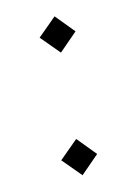

<svg xmlns="http://www.w3.org/2000/svg" viewBox="-60 -506 379 532"><g transform="rotate(-10 129.5 -240.5)"><path d="M130 -362 79 -413 130 -464 180 -413ZM130 -17 79 -68 130 -119 180 -68Z"/></g></svg>

Font: Assistant Light
Style: Regular
Weight: 300
Designer: Hebrew By Ben Nathan, Latin by Paul Hunt
Version: Version 2.001;PS 002.001;hotconv 1.0.88;makeotf.lib2.5.64775